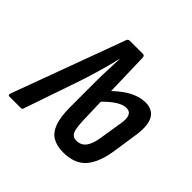

<svg xmlns="http://www.w3.org/2000/svg" viewBox="-156 -617 752 752"><g transform="rotate(45 219.5 -241.0)"><path d="M285 6Q249 6 225.5 -8Q202 -22 190.5 -54Q179 -86 179 -140V-287Q179 -317 180.5 -347.5Q182 -378 183 -409H182Q175 -377 163 -334.5Q151 -292 135 -243L54 -7Q53 0 45 0H-19Q-27 0 -24 -11L147 -475Q150 -488 160 -488H233Q243 -488 243 -475L248 -297Q285 -332 316 -346.5Q347 -361 375 -361Q416 -361 432 -330Q448 -299 437 -235L423 -141Q412 -67 380 -30.5Q348 6 285 6ZM289 -63Q314 -63 328.5 -81.5Q343 -100 349 -139L364 -233Q375 -293 337 -293Q321 -293 299.5 -280.5Q278 -268 249 -239L252 -139Q253 -110 256.5 -93.5Q260 -77 268 -70Q276 -63 289 -63Z"/></g></svg>

Font: Sofia Sans Extra Condensed Medium
Style: Italic
Weight: 500
Italic angle: -9°
Version: Version 4.100